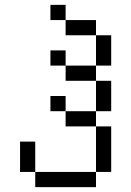

<svg xmlns="http://www.w3.org/2000/svg" viewBox="-20 -770 540 790"><path d="M125 -62.5V0H375V-62.5ZM125 -62.5Q125 -62.5 125 -187.5H62.5Q62.5 -187.5 62.5 -62.5ZM375 -62.5H437.5V-250H375ZM375 -250V-312.5H250V-250ZM250 -312.5V-375H187.5V-312.5ZM375 -312.5H437.5Q437.5 -312.5 437.5 -437.5H375Q375 -437.5 375 -312.5ZM375 -437.5V-500H250V-437.5ZM250 -500V-562.5H187.5V-500ZM375 -500H437.5Q437.5 -500 437.5 -625H375Q375 -625 375 -500ZM375 -625V-687.5H250V-625ZM250 -687.5V-750H187.5V-687.5Z"/></svg>

Font: CalcUnifontExMono
Style: Regular
Weight: 500
Version: Version 15.0.06